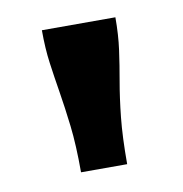

<svg xmlns="http://www.w3.org/2000/svg" viewBox="-46 -784 355 373"><g transform="rotate(-10 131.5 -597.5)"><path d="M204 -740H59Q59 -704 63 -675Q67 -646 72 -615.5Q77 -585 81.5 -547Q86 -509 86 -455H177Q177 -509 181 -547Q185 -585 190.5 -616Q196 -647 200 -676Q204 -705 204 -740Z"/></g></svg>

Font: Roboto Serif
Style: Bold
Weight: 700
Designer: Greg Gazdowicz
Foundry: Commercial Type
Version: Version 1.008